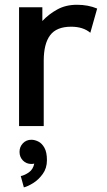

<svg xmlns="http://www.w3.org/2000/svg" viewBox="-20 -539 456 821"><path d="M366.2 -398.9Q335.4 -424.8 284.2 -424.8Q221.7 -424.8 194.3 -388.2Q167 -351.6 167 -279.3V0H61.5V-507.8H161.1V-449.2Q188.5 -478.5 224.9 -498.5Q261.2 -518.6 309.1 -518.6Q356.9 -518.6 395.5 -502.4ZM63.5 110.4Q63.5 88.9 77.9 73.7Q92.3 58.6 114.3 58.6Q128.4 58.6 143.8 66.2Q159.2 73.7 169.9 92.8Q180.7 111.8 180.7 146Q180.7 180.2 162.8 204.8Q145 229.5 121.8 243.9Q98.6 258.3 82 262.2L68.8 213.9Q85.9 210.4 103.8 197.8Q121.6 185.1 126.5 160.6Q120.6 162.1 114.3 162.1Q92.3 162.1 77.9 147.2Q63.5 132.3 63.5 110.4Z"/></svg>

Font: Giphurs Medium
Style: Regular
Weight: 500
Version: Version 0.920; ttfautohint (v1.8.4.7-5d5b)